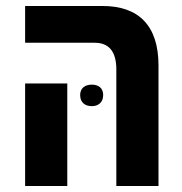

<svg xmlns="http://www.w3.org/2000/svg" viewBox="-20 -622 609 642"><path d="M369 0H510V-403C510 -536 444 -602 323 -602H64V-479H297C343 -479 369 -451 369 -390ZM64 0H205V-343H64ZM248 -304C248 -279 265 -267 287 -267C309 -267 325 -280 325 -304C325 -328 309 -339 287 -339C265 -339 248 -328 248 -304Z"/></svg>

Font: Noto Sans Hebrew Condensed
Style: Bold
Weight: 700
Width: 3
Designer: Monotype Design Team
Foundry: Monotype Imaging Inc.
Version: Version 2.004